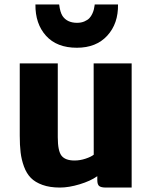

<svg xmlns="http://www.w3.org/2000/svg" viewBox="-20 -845 697 873"><path d="M252.4 7.8Q206.5 7.8 173.3 -4.2Q140.1 -16.1 120.4 -36.1Q100.6 -56.2 89.1 -87.6Q77.6 -119.1 73.7 -151.9Q69.8 -184.6 69.8 -228.5V-556.6H242.7V-221.2Q242.7 -158.2 260 -136.7Q277.3 -115.2 318.8 -115.2Q343.8 -115.2 368.9 -123.5Q394 -131.8 406.2 -141.6L405.8 -556.6H578.6V7.8H461.9Q440.4 7.8 431.4 1.2Q422.4 -5.4 422.4 -26.9V-43.9Q391.6 -22 342.3 -7.1Q293 7.8 252.4 7.8ZM329.6 -627.9Q238.3 -627.9 189.2 -682.4Q140.1 -736.8 141.1 -824.7H249Q253.4 -789.1 264.2 -772.5Q284.7 -741.7 329.6 -741.2Q349.1 -741.2 363.8 -747.6Q378.4 -753.9 386.5 -762.5Q394.5 -771 399.9 -783Q405.3 -794.9 407 -803.2Q408.7 -811.5 410.2 -820.8Q410.6 -823.7 410.6 -824.7H516.6Q518.1 -737.8 467.8 -682.9Q417.5 -627.9 329.6 -627.9Z"/></svg>

Font: HaufeMerriweatherSans
Style: Bold
Weight: 700
Designer: Eben Sorkin
Foundry: Eben Sorkin
Version: Version 1.56